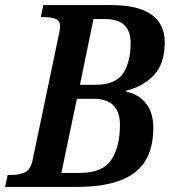

<svg xmlns="http://www.w3.org/2000/svg" viewBox="-36 -734 673 754"><path d="M-16 0H268Q418 0 492 -55.5Q566 -111 566 -232Q566 -293 536.5 -329Q507 -365 459 -374L460 -378Q526 -394 568.5 -439Q611 -484 611 -567Q611 -714 400 -714H134L124 -667H131Q165 -667 182.5 -660Q200 -653 200 -630Q200 -621 194 -593L92 -105Q84 -68 62 -57.5Q40 -47 11 -47H-6ZM278 -401 331 -659H378Q477 -659 477 -565Q477 -491 447.5 -446Q418 -401 337 -401ZM205 -55 266 -346H331Q435 -346 435 -244Q435 -156 400.5 -105.5Q366 -55 279 -55Z"/></svg>

Font: Noto Serif SemiCondensed Semi
Style: Italic
Weight: 600
Width: 4
Italic angle: -12°
Designer: Monotype Design Team
Foundry: Monotype Imaging Inc.
Version: Version 1.901